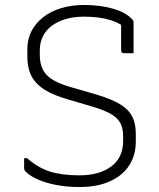

<svg xmlns="http://www.w3.org/2000/svg" viewBox="-20 -736 640 772"><path d="M317 -716Q382 -716 433 -701.5Q484 -687 509 -661Q514 -657 515.5 -653.5Q517 -650 517 -645Q517 -625 517 -604Q517 -583 517 -562.5Q517 -542 517 -522Q507 -522 497.5 -522Q488 -522 478 -522Q473 -522 470 -525Q467 -528 467 -533Q467 -550 467 -566.5Q467 -583 467 -599.5Q467 -616 467 -633Q467 -650 467 -666L494 -614Q469 -641 425 -655Q381 -669 317 -669Q277 -669 244.5 -659.5Q212 -650 188.5 -632.5Q165 -615 152.5 -590Q140 -565 140 -534V-515Q140 -484 150.5 -460Q161 -436 187 -418.5Q213 -401 260 -387L357 -359Q402 -346 434.5 -331.5Q467 -317 487 -299Q507 -281 516.5 -256.5Q526 -232 526 -198V-166Q526 -112 499.5 -71Q473 -30 422 -7Q371 16 299 16Q250 16 207.5 8Q165 0 133 -14Q101 -28 83 -46Q79 -50 78 -53.5Q77 -57 77 -61Q77 -68 77 -74.5Q77 -81 77 -87.5Q77 -94 77 -100H89Q133 -61 181.5 -46Q230 -31 299 -31Q379 -31 427 -66.5Q475 -102 475 -169V-189Q475 -221 463.5 -242Q452 -263 424.5 -278.5Q397 -294 349 -308L251 -337Q206 -350 175.5 -366Q145 -382 126 -402.5Q107 -423 98.5 -449Q90 -475 90 -509V-539Q90 -579 107 -611.5Q124 -644 154.5 -667.5Q185 -691 226.5 -703.5Q268 -716 317 -716Z"/></svg>

Font: Recursive Sans Linear Light
Style: Regular
Weight: 300
Version: Version 1.085